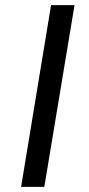

<svg xmlns="http://www.w3.org/2000/svg" viewBox="-20 -731 347 751"><path d="M271.5 -710.9 153.3 0H62.5L179.7 -710.9Z"/></svg>

Font: Inter 16pt ExtraBold
Style: Italic
Weight: 800
Italic angle: -9.3988°
Version: Version 4.001;git-66647c0bb